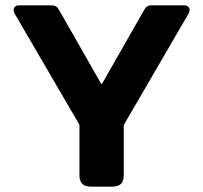

<svg xmlns="http://www.w3.org/2000/svg" viewBox="-20 -700 762 720"><path d="M278 -43V-232L36 -647Q31 -655 31 -663Q31 -670 36.5 -675Q42 -680 51 -680H171Q185 -680 191 -675.5Q197 -671 203 -660L361 -383L519 -660Q525 -671 531 -675.5Q537 -680 550 -680H671Q680 -680 685.5 -675Q691 -670 691 -663Q691 -655 686 -647L444 -231V-43Q444 -21 433.5 -10.5Q423 0 398 0H323Q299 0 288.5 -10.5Q278 -21 278 -43Z"/></svg>

Font: Mitr Medium
Style: Regular
Weight: 500
Designer: Thanarat Vachiruckul
Foundry: Cadson Demak
Version: Version 1.003